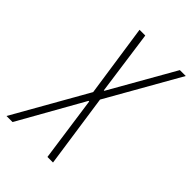

<svg xmlns="http://www.w3.org/2000/svg" viewBox="-243 -770 852 852"><g transform="rotate(45 183.5 -344.0)"><path d="M-35 0 162 -347 112 -688H148L190 -386H193L365 -688H402L207 -345L257 0H222L179 -305H175L3 0Z"/></g></svg>

Font: Saira Ultra Condensed Thin
Style: Italic
Weight: 100
Width: 1
Italic angle: -12°
Designer: Hector Gatti with collaboration of the Omnibus-Type team
Foundry: Omnibus-Type
Version: Version 1.001; ttfautohint (v1.8)